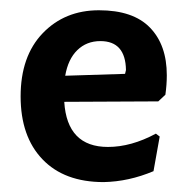

<svg xmlns="http://www.w3.org/2000/svg" viewBox="-20 -351 369 378"><path d="M106.5 -150.5Q112.1 -61.7 192.5 -61.7Q238.3 -61.7 286.9 -87.9L294.4 -82.2L282.2 -14Q233.6 6.5 184.1 7.5Q106.5 7.5 63.6 -37.4Q20.6 -82.2 20.6 -161.2Q20.6 -240.2 64 -285.5Q107.5 -330.8 174.8 -330.8Q242.1 -330.8 275.2 -296.7Q308.4 -262.6 308.4 -202.8Q308.4 -184.1 305.6 -164.5L291.6 -151.4ZM177.6 -270.1Q150.5 -270.1 132.2 -252.3Q114 -234.6 108.4 -201.9L226.2 -205.6L228 -213.1Q227.1 -270.1 177.6 -270.1Z"/></svg>

Font: Gurajada
Style: Regular
Weight: 400
Designer: Purushoth Kumar Guthula
Foundry: SiliconAndhra, USA.
Version: Version 1.0.3; ttfautohint (v1.2.42-39fb)